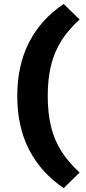

<svg xmlns="http://www.w3.org/2000/svg" viewBox="-20 -756 431 967"><path d="M300.8 -736 381 -657.6Q324.6 -607.2 288.9 -550.3Q253.2 -493.4 236.8 -425.6Q220.4 -357.8 220.4 -272.6Q220.4 -187.8 236.8 -119.5Q253.2 -51.2 288.9 5.2Q324.6 61.6 381 113L300.8 191.4Q186.4 113.8 126.7 -1.7Q67 -117.2 67 -272.6Q67 -427.4 126.7 -543.4Q186.4 -659.4 300.8 -736Z"/></svg>

Font: Work Sans
Style: Regular
Weight: 400
Designer: Wei Huang
Foundry: Wei Huang
Version: Version 2.006; ttfautohint (v1.8.1.43-b0c9)